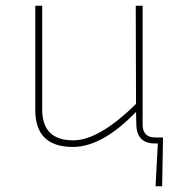

<svg xmlns="http://www.w3.org/2000/svg" viewBox="-20 -500 610 669"><path d="M545 149H522L530 0H520Q456 0 455 -67L454 -110Q336 12 234 12Q101 12 103 -120V-480H127V-121Q126 -11 235 -11Q325 -11 454 -138L453 -480H477V-66Q477 -21 521 -21H548Z"/></svg>

Font: Taylor Sans Thin
Style: Regular
Weight: 100
Italic angle: -8°
Designer: Natanael Gama
Version: Version 1.001 September 8, 2015